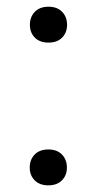

<svg xmlns="http://www.w3.org/2000/svg" viewBox="-20 -554 292 580"><path d="M126.5 -533.7Q152.8 -533.7 167.7 -518.3Q182.6 -502.9 182.6 -479Q182.6 -455.6 167.7 -440.4Q152.8 -425.3 126.5 -425.3Q100.1 -425.3 85.2 -440.4Q70.3 -455.6 70.3 -479Q70.3 -502.9 85.2 -518.3Q100.1 -533.7 126.5 -533.7ZM126 -102.5Q152.3 -102.5 167.2 -87.2Q182.1 -71.8 182.1 -47.9Q182.1 -24.4 167.2 -9.3Q152.3 5.9 126 5.9Q99.6 5.9 84.7 -9.3Q69.8 -24.4 69.8 -47.9Q69.8 -71.8 84.7 -87.2Q99.6 -102.5 126 -102.5Z"/></svg>

Font: Mardoto
Style: Regular
Weight: 400
Designer: Christian Robertson, Vahan Hovhannisyan
Foundry: Google
Version: Version 1.000